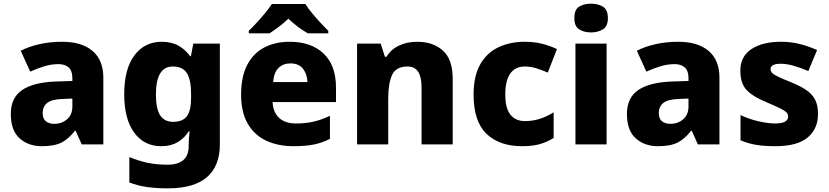

<svg xmlns="http://www.w3.org/2000/svg" viewBox="-20 -788 4524 1048"><path d="M319 -560Q426 -560 485 -510Q544 -460 544 -364V0H426L393 -74H389Q354 -29 315 -9.5Q276 10 208 10Q135 10 87 -33Q39 -76 39 -166Q39 -254 100 -296Q161 -338 281 -343L375 -346V-362Q375 -402 354.5 -420Q334 -438 299 -438Q262 -438 223 -426.5Q184 -415 145 -397L93 -511Q138 -534 195.5 -547Q253 -560 319 -560ZM324 -248Q262 -246 237.5 -226Q213 -206 213 -171Q213 -140 230.5 -126Q248 -112 276 -112Q317 -112 346 -137Q375 -162 375 -206V-250Z M863 -560Q917 -560 954.5 -538.5Q992 -517 1018 -481H1022L1035 -550H1180V1Q1180 118 1109.5 179Q1039 240 896 240Q834 240 783.5 233Q733 226 686 208V69Q736 90 785 100.5Q834 111 895 111Q1010 111 1010 8V-2Q1010 -17 1011.5 -35Q1013 -53 1015 -71H1010Q986 -33 949 -11.5Q912 10 860 10Q767 10 712.5 -64Q658 -138 658 -274Q658 -411 713.5 -485.5Q769 -560 863 -560ZM923 -425Q831 -425 831 -272Q831 -195 854 -159Q877 -123 925 -123Q977 -123 1000 -153.5Q1023 -184 1023 -255V-275Q1023 -351 1000.5 -388Q978 -425 923 -425Z M1561 -560Q1678 -560 1746 -496Q1814 -432 1814 -309V-231H1468Q1470 -177 1502.5 -145.5Q1535 -114 1596 -114Q1648 -114 1691.5 -124Q1735 -134 1781 -156V-30Q1740 -9 1694.5 0.5Q1649 10 1581 10Q1498 10 1433.5 -20Q1369 -50 1332.5 -112.5Q1296 -175 1296 -271Q1296 -369 1329 -433Q1362 -497 1422 -528.5Q1482 -560 1561 -560ZM1565 -442Q1526 -442 1500.5 -417.5Q1475 -393 1471 -340H1658Q1657 -383 1634 -412.5Q1611 -442 1565 -442ZM1647 -766Q1661 -743 1684 -715.5Q1707 -688 1730.5 -662.5Q1754 -637 1772 -620V-606H1660Q1634 -621 1607 -641Q1580 -661 1554 -686Q1528 -661 1502.5 -642Q1477 -623 1451 -606H1338V-620Q1357 -638 1380.5 -663.5Q1404 -689 1426.5 -716Q1449 -743 1464 -766Z M2257 -560Q2344 -560 2397.5 -512Q2451 -464 2451 -358V0H2281V-311Q2281 -367 2262.5 -396Q2244 -425 2204 -425Q2142 -425 2120.5 -379.5Q2099 -334 2099 -250V0H1929V-550H2058L2081 -478H2089Q2115 -519 2158.5 -539.5Q2202 -560 2257 -560Z M2830 10Q2706 10 2635.5 -57.5Q2565 -125 2565 -272Q2565 -372 2600.5 -435.5Q2636 -499 2699.5 -529.5Q2763 -560 2844 -560Q2898 -560 2941.5 -548.5Q2985 -537 3020 -520L2970 -392Q2935 -407 2905 -416Q2875 -425 2844 -425Q2793 -425 2765.5 -387Q2738 -349 2738 -273Q2738 -196 2766.5 -161.5Q2795 -127 2845 -127Q2888 -127 2927 -139.5Q2966 -152 3002 -175V-35Q2967 -13 2927 -1.5Q2887 10 2830 10Z M3206 -768Q3243 -768 3270.5 -752Q3298 -736 3298 -689Q3298 -644 3270.5 -627.5Q3243 -611 3206 -611Q3168 -611 3141.5 -627.5Q3115 -644 3115 -689Q3115 -736 3141.5 -752Q3168 -768 3206 -768ZM3291 -550V0H3121V-550Z M3682 -560Q3789 -560 3848 -510Q3907 -460 3907 -364V0H3789L3756 -74H3752Q3717 -29 3678 -9.5Q3639 10 3571 10Q3498 10 3450 -33Q3402 -76 3402 -166Q3402 -254 3463 -296Q3524 -338 3644 -343L3738 -346V-362Q3738 -402 3717.5 -420Q3697 -438 3662 -438Q3625 -438 3586 -426.5Q3547 -415 3508 -397L3456 -511Q3501 -534 3558.5 -547Q3616 -560 3682 -560ZM3687 -248Q3625 -246 3600.5 -226Q3576 -206 3576 -171Q3576 -140 3593.5 -126Q3611 -112 3639 -112Q3680 -112 3709 -137Q3738 -162 3738 -206V-250Z M4445 -166Q4445 -85 4388.5 -37.5Q4332 10 4212 10Q4153 10 4109.5 3Q4066 -4 4022 -22V-160Q4070 -137 4122.5 -125.5Q4175 -114 4210 -114Q4248 -114 4265 -124Q4282 -134 4282 -152Q4282 -164 4273 -174Q4264 -184 4238.5 -196.5Q4213 -209 4164 -230Q4090 -260 4055.5 -296.5Q4021 -333 4021 -402Q4021 -480 4081.5 -520Q4142 -560 4243 -560Q4295 -560 4342.5 -548.5Q4390 -537 4440 -515L4392 -400Q4351 -418 4312 -429Q4273 -440 4242 -440Q4186 -440 4186 -411Q4186 -399 4194.5 -390Q4203 -381 4227 -369.5Q4251 -358 4298 -339Q4345 -320 4378 -298.5Q4411 -277 4428 -246Q4445 -215 4445 -166Z"/></svg>

Font: Noto Kufi Arabic ExtraBold
Style: Regular
Weight: 800
Designer: Monotype Design Team, David Williams, Khaled Hosny
Foundry: Google LLC
Version: Version 2.109; ttfautohint (v1.8.4.7-5d5b)